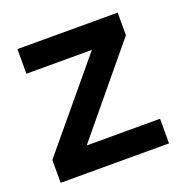

<svg xmlns="http://www.w3.org/2000/svg" viewBox="-99 -615 699 711"><g transform="rotate(-20 250.0 -260.0)"><path d="M437 -520V-431L161 -97H450V0H23V-90L300 -423H42V-520Z"/></g></svg>

Font: Ekushey Amar Bangla
Style: Bold
Weight: 700
Designer: Al Mamun Sumon
Foundry: Al Mamun Sumon
Version: Version 1.0